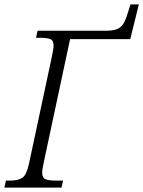

<svg xmlns="http://www.w3.org/2000/svg" viewBox="-38 -854 652 874"><path d="M-18 0 -11 -32H9Q45 -32 64 -45Q83 -58 94 -109L197 -591Q201 -609 203.5 -624Q206 -639 206 -646Q206 -670 191 -676Q176 -682 145 -682H126L133 -714H442Q477 -714 496 -722Q515 -730 525.5 -749Q536 -768 546 -802L556 -834H594L555 -676H281L161 -114Q158 -99 156 -87.5Q154 -76 154 -68Q154 -44 169.5 -38Q185 -32 213 -32H249L242 0Z"/></svg>

Font: Noto Serif SemiCondensed Light
Style: Italic
Weight: 300
Width: 4
Italic angle: -12°
Designer: Monotype Design Team
Foundry: Monotype Imaging Inc.
Version: Version 2.013; ttfautohint (v1.8.4.7-5d5b)